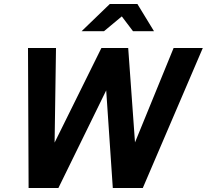

<svg xmlns="http://www.w3.org/2000/svg" viewBox="-20 -940 1034 960"><path d="M123 0 120 -700H260L253 -227L487 -700H621L655 -228L848 -700H994L694 0H544L511 -488L272 0ZM388 -784 529 -920H667L750 -784H645L589 -858L500 -784Z"/></svg>

Font: Red Hat Display
Style: Bold Italic
Weight: 700
Italic angle: -12°
Designer: Pentagram, MCKL
Foundry: Pentagram, MCKL
Version: Version 1.023; ttfautohint (v1.8.3)